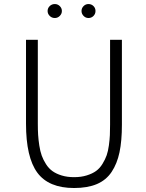

<svg xmlns="http://www.w3.org/2000/svg" viewBox="-20 -924 727 959"><path d="M253.9 -903.8Q268.1 -903.8 278.6 -893.6Q289.1 -883.3 289.1 -869.1Q289.1 -855 278.6 -844.5Q268.1 -834 253.9 -834Q238.8 -834 228.3 -844.5Q217.8 -855 217.8 -869.1Q217.8 -883.3 228.3 -893.6Q238.8 -903.8 253.9 -903.8ZM421.9 -903.8Q436.5 -903.8 446.8 -893.8Q457 -883.8 457 -869.1Q457 -854.5 446.8 -844.2Q436.5 -834 421.9 -834Q407.7 -834 397.5 -844.5Q387.2 -855 387.2 -869.1Q387.2 -883.3 397.5 -893.6Q407.7 -903.8 421.9 -903.8ZM529.8 -725.1H588.9V-300.8Q588.9 -220.2 576.9 -163.3Q564.9 -106.4 537.6 -65.4Q510.3 -24.4 463.9 -4.6Q417.5 15.1 350.1 15.1Q223.1 15.1 166.5 -61.5Q109.9 -138.2 109.9 -306.2V-725.1H168.9V-306.2Q168.9 -274.9 170.4 -250.5Q171.9 -226.1 176.3 -197.3Q180.7 -168.5 188.5 -146.7Q196.3 -125 210 -103.8Q223.6 -82.5 242.4 -69.1Q261.2 -55.7 288.6 -47.4Q315.9 -39.1 350.1 -39.1Q385.3 -39.1 413.3 -47.9Q441.4 -56.6 460 -70.1Q478.5 -83.5 491.9 -105.5Q505.4 -127.4 512.7 -148.2Q520 -168.9 523.9 -198Q527.8 -227.1 528.8 -249Q529.8 -271 529.8 -300.8Z"/></svg>

Font: Stilu Light
Style: Regular
Weight: 300
Designer: Genilson Lima Santos
Foundry: Genilson Lima Santos
Version: Version 1.200;PS 001.200;hotconv 1.0.88;makeotf.lib2.5.64775